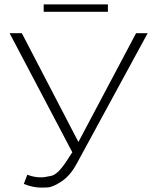

<svg xmlns="http://www.w3.org/2000/svg" viewBox="-20 -852 711 879"><path d="M105 -52Q137 -40 167 -40Q184 -40 215 -47Q246 -54 287 -118L311 -155L24 -700H80L339 -202L603 -700H656L333 -106Q303 -49 262.5 -22Q222 5 198 6Q174 7 171 7Q130 7 89 -10ZM180 -798V-832H474V-798Z"/></svg>

Font: Montserrat Z Light
Style: Regular
Weight: 300
Designer: Julieta Ulanovsky
Foundry: Julieta Ulanovsky
Version: Version 8.000